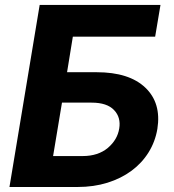

<svg xmlns="http://www.w3.org/2000/svg" viewBox="-20 -747 695 767"><path d="M17.8 0 138.5 -727.3H621.1L599.8 -600.5H271L247.9 -458.5H366.1Q495.7 -458.5 560.4 -397Q625 -335.6 608.7 -232.2Q600.1 -181.1 573.5 -138.3Q546.9 -95.5 505.3 -64.8Q463.8 -34.1 409.1 -17Q354.4 0 289.8 0ZM192.1 -123.6H310.4Q371.8 -123.6 410.9 -156.2Q449.2 -188.9 456.3 -233.7Q459.9 -255.3 454.9 -273.8Q449.9 -292.3 435.7 -307.2Q407.7 -337 345.9 -337H227.6Z"/></svg>

Font: Inter P
Style: Bold Italic
Weight: 700
Italic angle: 9.39999°
Designer: Rasmus Andersson
Foundry: rsms
Version: Version 3.018;git-588b23468